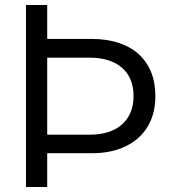

<svg xmlns="http://www.w3.org/2000/svg" viewBox="-20 -749 681 769"><path d="M143.1 -135.3V-209.6H338.6Q423.3 -209.6 469.1 -251.1Q514.9 -292.6 514.9 -364.1Q514.9 -401.1 502.9 -429.9Q490.9 -458.6 468.2 -478.1Q445.6 -497.6 413.1 -507.8Q380.6 -518 338.6 -518H143.1V-593H348.1Q406.4 -593 453.6 -577.9Q500.9 -562.9 534 -533.4Q567.1 -503.9 584.7 -461.5Q602.3 -419.1 602.3 -364.1Q602.3 -293.4 571.3 -241.9Q540.3 -190.4 482.9 -162.9Q425.6 -135.3 347.4 -135.3ZM84 0V-729H169.1V0Z"/></svg>

Font: Mona Sans ExtraLight
Style: Regular
Weight: 200
Designer: Deni Anggara
Foundry: GitHub
Version: Version 2.000